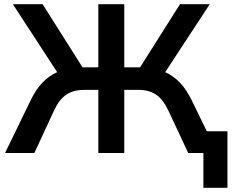

<svg xmlns="http://www.w3.org/2000/svg" viewBox="-20 -725 1098 910"><path d="M4 0 126 -251Q173 -349 251 -383L41 -705H182L371 -406H446V-705H569V-406H644L833 -705H974L763 -383Q803 -365 833.5 -332.5Q864 -300 888 -251L960 -103H1058V165H944V0H872L777 -203Q752 -255 719 -277Q686 -299 636 -299H569V0H446V-299H379Q328 -299 294.5 -276.5Q261 -254 237 -203L143 0Z"/></svg>

Font: Nunito Sans
Style: Bold
Weight: 700
Designer: Vernon Adams
Foundry: Vernon Adams
Version: Version 3.101; ttfautohint (v1.8.4.7-5d5b);gftools[0.9.27]